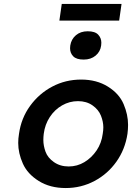

<svg xmlns="http://www.w3.org/2000/svg" viewBox="-20 -940 667 970"><path d="M312 10Q233 10 176 -25.5Q119 -61 95.5 -113.5Q72 -166 72 -218Q72 -240 76 -264Q87 -343 132 -405Q177 -467 244 -502.5Q311 -538 390 -538Q468 -538 525 -502.5Q582 -467 604.5 -414Q627 -361 627 -309Q627 -287 624 -264Q612 -185 568 -123Q524 -61 457 -25.5Q390 10 312 10ZM327 -99Q370 -99 406.5 -121Q443 -143 468 -180Q493 -217 499 -264Q502 -281 502 -297Q502 -325 490 -355.5Q478 -386 447.5 -407.5Q417 -429 374 -429Q331 -429 293.5 -407.5Q256 -386 231.5 -348.5Q207 -311 201 -264Q199 -248 199 -233Q199 -204 210 -173.5Q221 -143 252.5 -121Q284 -99 327 -99ZM403 -639Q366 -639 350 -655.5Q334 -672 334 -696Q334 -703 335 -710Q340 -742 363.5 -762Q387 -782 423 -782Q460 -782 476 -765Q492 -748 492 -724Q492 -717 491 -710Q487 -679 463 -659Q439 -639 403 -639ZM280 -836 292 -920H594L582 -836Z"/></svg>

Font: Lexend Med
Style: Italic
Weight: 500
Italic angle: -8.13011°
Designer: Bonnie Shaver-Troup, Thomas Jockin
Foundry: Lexend
Version: Version 1.007